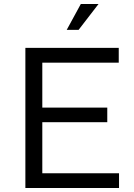

<svg xmlns="http://www.w3.org/2000/svg" viewBox="-20 -944 671 964"><path d="M107.4 0V-703.6H576.2V-629.4H192.4V-403.8H518.6V-330.6H192.4V-74.2H577.6V0ZM385.7 -923.8H474.6L374.5 -793.9H314.9Z"/></svg>

Font: Metrophobic
Style: Regular
Weight: 400
Designer: Vernon Adams
Foundry: Vernon Adams
Version: Version 3.200; ttfautohint (v1.8.4.7-5d5b);gftools[0.9.23]